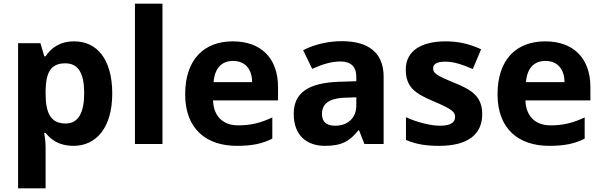

<svg xmlns="http://www.w3.org/2000/svg" viewBox="-20 -780 3261 1040"><path d="M382 -556C303 -556 256 -519 227 -475H220L199 -546H78V240H227V20C227 -6 224 -34 219 -60H227C256 -24 299 10 378 10C501 10 588 -88 588 -274C588 -459 505 -556 382 -556ZM334 -437C404 -437 436 -383 436 -276C436 -169 404 -111 336 -111C253 -111 227 -169 227 -275V-291C229 -389 256 -437 334 -437Z M860 0V-760H711V0Z M1241 -556C1087 -556 983 -460 983 -269C983 -80 1099 10 1263 10C1347 10 1401 -2 1455 -29V-144C1394 -115 1340 -101 1270 -101C1186 -101 1137 -152 1134 -236H1486V-308C1486 -467 1392 -556 1241 -556ZM1242 -450C1312 -450 1345 -401 1346 -335H1137C1143 -414 1184 -450 1242 -450Z M1831 -557C1754 -557 1680 -538 1622 -508L1671 -407C1722 -430 1772 -447 1825 -447C1878 -447 1910 -421 1910 -364V-340L1815 -337C1652 -331 1571 -279 1571 -163C1571 -45 1643 10 1740 10C1831 10 1874 -15 1921 -74H1925L1954 0H2058V-364C2058 -494 1977 -557 1831 -557ZM1852 -251 1910 -253V-208C1910 -138 1860 -99 1796 -99C1753 -99 1724 -116 1724 -162C1724 -214 1756 -248 1852 -251Z M2592 -162C2592 -259 2533 -294 2440 -332C2344 -371 2326 -384 2326 -410C2326 -434 2348 -446 2392 -446C2441 -446 2487 -429 2541 -406L2586 -513C2521 -543 2462 -556 2394 -556C2263 -556 2178 -505 2178 -404C2178 -311 2224 -275 2327 -232C2433 -187 2445 -173 2445 -146C2445 -118 2422 -99 2364 -99C2312 -99 2238 -118 2179 -145V-22C2234 1 2283 10 2359 10C2513 10 2592 -51 2592 -162Z M2933 -556C2779 -556 2675 -460 2675 -269C2675 -80 2791 10 2955 10C3039 10 3093 -2 3147 -29V-144C3086 -115 3032 -101 2962 -101C2878 -101 2829 -152 2826 -236H3178V-308C3178 -467 3084 -556 2933 -556ZM2934 -450C3004 -450 3037 -401 3038 -335H2829C2835 -414 2876 -450 2934 -450Z"/></svg>

Font: Noto Sans Arabic UI
Style: Bold
Weight: 700
Designer: Monotype Design Team, Nadine Chahine and Nizar Qandah
Foundry: Monotype Imaging Inc.
Version: Version 2.010